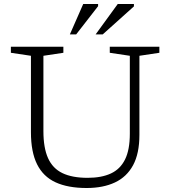

<svg xmlns="http://www.w3.org/2000/svg" viewBox="-20 -932 854 962"><path d="M630.5 -262V-652.5L530 -667.5V-698H778.5V-667.5L678.5 -652.5V-256.5Q678.5 -163 646.8 -104.2Q615 -45.5 555.8 -17.8Q496.5 10 414 10Q320.5 10 258.5 -18.5Q196.5 -47 165.8 -108.8Q135 -170.5 135 -269.5V-652.5L34.5 -667.5V-698H297.5V-667.5L197.5 -652.5V-275Q197.5 -191 220.8 -139.5Q244 -88 293 -64.5Q342 -41 419 -41Q488.5 -41 535.5 -62.8Q582.5 -84.5 606.5 -133Q630.5 -181.5 630.5 -262ZM459 -759.5 570 -912H651V-900L494.5 -759.5ZM330 -759.5 397 -912H471.5V-901L361.5 -759.5Z"/></svg>

Font: Newsreader 9pt Light
Style: Regular
Weight: 300
Designer: Hugues Gentile
Foundry: Production Type
Version: Version 1.003